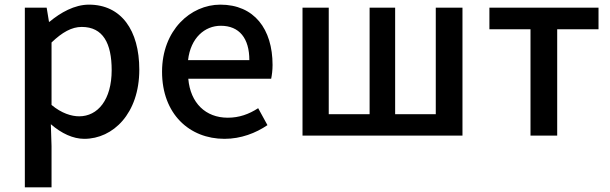

<svg xmlns="http://www.w3.org/2000/svg" viewBox="-20 -584 2627 827"><path d="M87 223H202V45L199 -49C245 -9 295 14 343 14C467 14 580 -95 580 -284C580 -454 502 -564 363 -564C301 -564 241 -530 193 -490H191L181 -551H87ZM321 -83C288 -83 245 -96 202 -132V-401C248 -445 289 -468 332 -468C424 -468 461 -397 461 -282C461 -154 401 -83 321 -83Z M947 14C1018 14 1082 -11 1132 -45L1092 -118C1052 -92 1010 -77 961 -77C866 -77 800 -140 791 -245H1148C1151 -259 1154 -281 1154 -304C1154 -459 1075 -564 929 -564C801 -564 678 -454 678 -275C678 -93 796 14 947 14ZM790 -325C801 -421 862 -473 931 -473C1011 -473 1054 -419 1054 -325Z M1283 0H1972V-551H1857V-92H1682V-551H1572V-92H1396V-551H1283Z M2265 0H2380V-458H2558V-551H2088V-458H2265Z"/></svg>

Font: Noto Sans CJK HK Medium
Style: Regular
Weight: 500
Designer: Ryoko NISHIZUKA 西塚涼子 (kana, bopomofo & ideographs); Paul D. Hunt (Latin, Greek & Cyrillic); Sandoll Communications 산돌커뮤니
Foundry: Adobe
Version: Version 2.004;hotconv 1.0.118;makeotfexe 2.5.65603